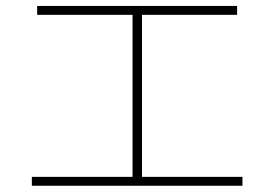

<svg xmlns="http://www.w3.org/2000/svg" viewBox="-20 -670 904 633"><path d="M85 -86.9H417V-621.1H102.5V-650.4H761.7V-621.1H448.2V-86.9H779.3V-57.6H85Z"/></svg>

Font: Pretendard GOV Thin
Style: Regular
Weight: 100
Designer: Base glyphs from Inter by Rasmus Andersson; Hangeul glyphs from Noto Sans CJK(Source Han Sans) by Jang Soo-young and Kan
Foundry: Kil Hyung-jin
Version: Version 1.309